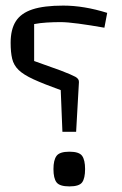

<svg xmlns="http://www.w3.org/2000/svg" viewBox="-20 -660 436 686"><path d="M252 -189 262 -366Q263 -378 249.5 -385.5Q236 -393 197 -408L102 -442V-574Q123 -578 147.5 -579.5Q172 -581 196 -581Q220 -581 261 -575.5Q302 -570 353 -561L363 -614Q280 -640 206 -640Q137 -640 96 -626.5Q55 -613 36.5 -584Q18 -555 18 -507Q18 -473 23.5 -450Q29 -427 46.5 -410Q64 -393 100 -376.5Q136 -360 197 -338L203 -189ZM284 -56Q284 -88 273.5 -103Q263 -118 228 -118Q193 -118 182 -103Q171 -88 171 -56Q171 -23 182 -8.5Q193 6 228 6Q263 6 273.5 -8.5Q284 -23 284 -56Z"/></svg>

Font: Changa ExtraLight Light
Style: Regular
Weight: 300
Version: Version 3.002; ttfautohint (v1.8.2)